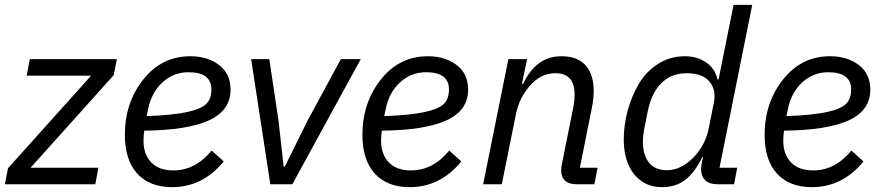

<svg xmlns="http://www.w3.org/2000/svg" viewBox="-25 -760 3636 792"><path d="M368 0H-5L8 -66L351 -448H85L98 -516H457L444 -450L101 -68H381Z M685 12Q592 12 541 -44Q490 -100 490 -204Q490 -336 566 -432Q642 -528 760 -528Q831 -528 878.5 -492Q926 -456 926 -390Q926 -305 838 -264Q750 -223 570 -221Q567 -200 567 -179Q567 -123 599 -90Q631 -57 690 -57Q781 -57 848 -139L898 -94Q811 12 685 12ZM752 -462Q691 -462 645.5 -420.5Q600 -379 586 -310L580 -281Q689 -285 747.5 -298Q806 -311 826.5 -332Q847 -353 847 -391Q847 -462 752 -462Z M1181 0H1090L1011 -516H1086L1124 -261L1145 -73H1150L1243 -261L1381 -516H1463Z M1665 12Q1572 12 1521 -44Q1470 -100 1470 -204Q1470 -336 1546 -432Q1622 -528 1740 -528Q1811 -528 1858.5 -492Q1906 -456 1906 -390Q1906 -305 1818 -264Q1730 -223 1550 -221Q1547 -200 1547 -179Q1547 -123 1579 -90Q1611 -57 1670 -57Q1761 -57 1828 -139L1878 -94Q1791 12 1665 12ZM1732 -462Q1671 -462 1625.5 -420.5Q1580 -379 1566 -310L1560 -281Q1669 -285 1727.5 -298Q1786 -311 1806.5 -332Q1827 -353 1827 -391Q1827 -462 1732 -462Z M2045 0H1968L2072 -516H2149L2128 -414H2133Q2186 -528 2291 -528Q2357 -528 2390.5 -490.5Q2424 -453 2424 -385Q2424 -353 2417 -318L2367 -68H2440L2427 0H2354Q2290 0 2290 -58Q2290 -69 2292 -79L2340 -318Q2345 -343 2345 -371Q2345 -458 2266 -458Q2212 -458 2171 -417Q2118 -364 2103 -288Z M3003 0H2934Q2901 0 2884 -16.5Q2867 -33 2867 -62Q2867 -74 2870 -89L2875 -112H2872Q2840 -47 2801 -17.5Q2762 12 2705 12Q2634 12 2591 -41Q2548 -94 2548 -185Q2548 -244 2564 -303Q2580 -362 2609.5 -413Q2639 -464 2689 -496Q2739 -528 2800 -528Q2849 -528 2886.5 -503.5Q2924 -479 2935 -432H2939L3001 -740H3078L2943 -68H3016ZM2726 -58Q2783 -58 2834 -109Q2885 -160 2899 -233L2920 -338Q2930 -389 2901.5 -423.5Q2873 -458 2807 -458Q2744 -458 2703 -417Q2662 -376 2647 -301L2632 -226Q2627 -198 2627 -175Q2627 -122 2651.5 -90Q2676 -58 2726 -58Z M3324 12Q3231 12 3180 -44Q3129 -100 3129 -204Q3129 -336 3205 -432Q3281 -528 3399 -528Q3470 -528 3517.5 -492Q3565 -456 3565 -390Q3565 -305 3477 -264Q3389 -223 3209 -221Q3206 -200 3206 -179Q3206 -123 3238 -90Q3270 -57 3329 -57Q3420 -57 3487 -139L3537 -94Q3450 12 3324 12ZM3391 -462Q3330 -462 3284.5 -420.5Q3239 -379 3225 -310L3219 -281Q3328 -285 3386.5 -298Q3445 -311 3465.5 -332Q3486 -353 3486 -391Q3486 -462 3391 -462Z"/></svg>

Font: Aneliza
Style: Italic
Weight: 400
Italic angle: -11.31°
Designer: Mike Abbink, Paul van der Laan, Pieter van Rosmalen
Foundry: Bold Monday
Version: Version 3.0